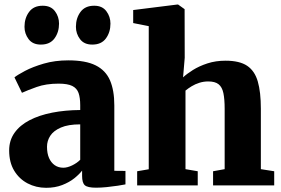

<svg xmlns="http://www.w3.org/2000/svg" viewBox="-20 -840 1275 870"><path d="M189 11Q143.5 11 105.2 -9Q67 -29 44.2 -66.8Q21.5 -104.5 21.5 -158.5Q21.5 -204 45.8 -238.2Q70 -272.5 113.8 -295.2Q157.5 -318 216.2 -329.5Q275 -341 343.5 -341.5V-363Q343.5 -397 336 -418.5Q328.5 -440 307.5 -450.5Q286.5 -461 245.5 -461Q188.5 -461 146 -445.8Q103.5 -430.5 79.5 -419.5L45.5 -489.5Q59 -500.5 93.5 -518.8Q128 -537 178.5 -551.8Q229 -566.5 289.5 -566.5Q368 -566.5 413.5 -543.8Q459 -521 478.5 -475.8Q498 -430.5 498 -362.5V-66L548.5 -65.5V-4.5Q537 -2 513.8 1.5Q490.5 5 463.8 7.8Q437 10.5 415.5 10.5Q377 10.5 364.5 -0.5Q352 -11.5 352 -43V-67Q339.5 -50.5 316.8 -32.2Q294 -14 261.8 -1.5Q229.5 11 189 11ZM267 -80Q285 -80 306.8 -90.5Q328.5 -101 343.5 -116V-276.5Q289 -276.5 255.8 -262Q222.5 -247.5 207.8 -224.8Q193 -202 193 -175Q193 -145 202.2 -124Q211.5 -103 228 -91.5Q244.5 -80 267 -80ZM164.5 -638Q128 -638 109.5 -662.8Q91 -687.5 91 -718.5Q91 -758 111.8 -786Q132.5 -814 173 -814H174Q210.5 -814 229 -789.2Q247.5 -764.5 247.5 -733Q247.5 -694 227 -666Q206.5 -638 165.5 -638ZM397.5 -638Q361 -638 342.5 -662.8Q324 -687.5 324 -718.5Q324 -758 344.8 -786Q365.5 -814 406.5 -814H407.5Q443.5 -814 462 -789.2Q480.5 -764.5 480.5 -733Q480.5 -694 460 -666Q439.5 -638 398.5 -638Z M654 -73V-721.5L583.5 -735.5V-794.5L783.5 -819.5H787L816.5 -798.5L817 -578L809.5 -489.5Q826 -505 854.2 -522.8Q882.5 -540.5 920 -552.8Q957.5 -565 1002 -565Q1065.5 -565 1100 -541.8Q1134.5 -518.5 1148.2 -470.5Q1162 -422.5 1162 -347.5V-73.5L1222.5 -64V0H945.5V-64L998 -73.5V-347Q998 -391 992.2 -418.2Q986.5 -445.5 970.5 -458.2Q954.5 -471 923.5 -471Q903 -471 883.8 -465Q864.5 -459 848.5 -449.2Q832.5 -439.5 820.5 -429.5V-73.5L876 -64V0H601.5V-64Z"/></svg>

Font: Merriweather 24pt Black
Style: Regular
Weight: 900
Designer: Eben Sorkin
Foundry: Eben Sorkin
Version: Version 2.100